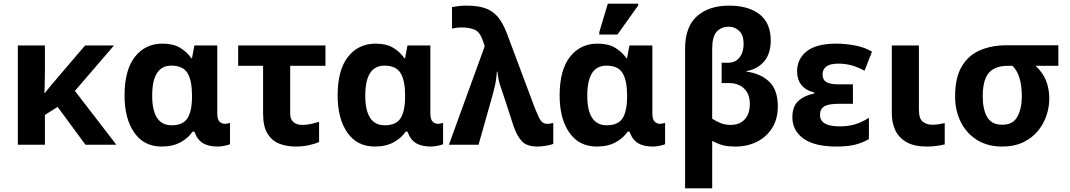

<svg xmlns="http://www.w3.org/2000/svg" viewBox="-20 -796 5883 1056"><path d="M607 -546 392 -296 620 0H450L297 -208L227 -164V0H78V-546H227V-403Q226 -373 226 -343Q226 -313 224 -284H226Q243 -305 260 -325.5Q277 -346 295 -367L448 -546Z M869 10Q772 10 718.5 -66.5Q665 -143 665 -271Q665 -411 722 -483.5Q779 -556 874 -556Q932 -556 970 -533.5Q1008 -511 1032 -476H1036L1049 -546H1175V-173Q1175 -139 1187.5 -127Q1200 -115 1216 -115Q1223 -115 1232 -117Q1241 -119 1245 -120V-3Q1238 1 1216.5 5.5Q1195 10 1178 10Q1128 10 1097 -8Q1066 -26 1049 -72H1039Q1017 -38 974 -14Q931 10 869 10ZM924 -107Q986 -107 1011 -145.5Q1036 -184 1036 -266V-272Q1036 -352 1011.5 -393.5Q987 -435 922 -435Q817 -435 817 -270Q817 -107 924 -107Z M1607 10Q1556 10 1515.5 -6Q1475 -22 1451 -61.5Q1427 -101 1427 -171V-434H1290V-546H1770V-434H1576V-171Q1576 -140 1594 -124.5Q1612 -109 1641 -109Q1666 -109 1689 -114Q1712 -119 1735 -126V-15Q1713 -5 1679.5 2.5Q1646 10 1607 10Z M2041 10Q1944 10 1890.5 -66.5Q1837 -143 1837 -271Q1837 -411 1894 -483.5Q1951 -556 2046 -556Q2104 -556 2142 -533.5Q2180 -511 2204 -476H2208L2221 -546H2347V-173Q2347 -139 2359.5 -127Q2372 -115 2388 -115Q2395 -115 2404 -117Q2413 -119 2417 -120V-3Q2410 1 2388.5 5.5Q2367 10 2350 10Q2300 10 2269 -8Q2238 -26 2221 -72H2211Q2189 -38 2146 -14Q2103 10 2041 10ZM2096 -107Q2158 -107 2183 -145.5Q2208 -184 2208 -266V-272Q2208 -352 2183.5 -393.5Q2159 -435 2094 -435Q1989 -435 1989 -270Q1989 -107 2096 -107Z M2937 10Q2876 10 2849 -20.5Q2822 -51 2805 -101L2762 -234Q2749 -273 2734 -317Q2719 -361 2716 -402H2713Q2710 -358 2701.5 -321.5Q2693 -285 2679 -237L2612 0H2449L2646 -542L2635 -574Q2619 -621 2589.5 -633Q2560 -645 2521 -645Q2504 -645 2490 -643Q2476 -641 2466 -639V-757Q2480 -760 2501 -762.5Q2522 -765 2547 -765Q2604 -765 2645 -752Q2686 -739 2715.5 -706Q2745 -673 2768 -612L2917 -214Q2933 -173 2943.5 -151.5Q2954 -130 2964.5 -122.5Q2975 -115 2989 -115Q3000 -115 3007 -116.5Q3014 -118 3023 -120V-5Q3011 1 2983.5 5.5Q2956 10 2937 10Z M3262 10Q3165 10 3111.5 -66.5Q3058 -143 3058 -271Q3058 -411 3115 -483.5Q3172 -556 3267 -556Q3325 -556 3363 -533.5Q3401 -511 3425 -476H3429L3442 -546H3568V-173Q3568 -139 3580.5 -127Q3593 -115 3609 -115Q3616 -115 3625 -117Q3634 -119 3638 -120V-3Q3631 1 3609.5 5.5Q3588 10 3571 10Q3521 10 3490 -8Q3459 -26 3442 -72H3432Q3410 -38 3367 -14Q3324 10 3262 10ZM3317 -107Q3379 -107 3404 -145.5Q3429 -184 3429 -266V-272Q3429 -352 3404.5 -393.5Q3380 -435 3315 -435Q3210 -435 3210 -270Q3210 -107 3317 -107ZM3276 -606V-619L3323 -776H3490V-766L3376 -606Z M3748 240V-528Q3748 -649 3813.5 -707Q3879 -765 3990 -765Q4097 -765 4158 -717Q4219 -669 4219 -573Q4219 -501 4183 -458.5Q4147 -416 4086 -405V-402Q4163 -392 4210.5 -347Q4258 -302 4258 -211Q4258 -141 4226.5 -91.5Q4195 -42 4142.5 -16Q4090 10 4026 10Q3994 10 3973 6.5Q3952 3 3934.5 -4Q3917 -11 3897 -21V240ZM3998 -109Q4048 -109 4076 -139.5Q4104 -170 4104 -224Q4104 -265 4087.5 -290.5Q4071 -316 4046 -327.5Q4021 -339 3994 -339H3949V-451H3985Q4025 -451 4047.5 -480Q4070 -509 4070 -555Q4070 -602 4046 -625.5Q4022 -649 3989 -649Q3946 -649 3921.5 -621.5Q3897 -594 3897 -527V-143Q3922 -127 3946 -118Q3970 -109 3998 -109Z M4580 10Q4460 10 4399 -34Q4338 -78 4338 -151Q4338 -211 4371 -241Q4404 -271 4459 -282V-287Q4411 -299 4387.5 -329Q4364 -359 4364 -403Q4364 -472 4417 -514Q4470 -556 4580 -556Q4632 -556 4685 -545.5Q4738 -535 4776 -512L4735 -407Q4694 -429 4660.5 -437.5Q4627 -446 4591 -446Q4546 -446 4525 -430.5Q4504 -415 4504 -386Q4504 -357 4525.5 -344.5Q4547 -332 4590 -332H4671V-225H4591Q4536 -225 4513 -210.5Q4490 -196 4490 -164Q4490 -101 4598 -101Q4644 -101 4680.5 -111.5Q4717 -122 4759 -148V-31Q4723 -10 4682 0Q4641 10 4580 10Z M5078 10Q5008 10 4965.5 -14.5Q4923 -39 4904 -80Q4885 -121 4885 -171V-546H5034V-193Q5034 -144 5055 -127Q5076 -110 5106 -110Q5126 -110 5142 -112.5Q5158 -115 5176 -119V-2Q5158 3 5131 6.5Q5104 10 5078 10Z M5491 10Q5412 10 5354 -26Q5296 -62 5264.5 -124.5Q5233 -187 5233 -266Q5233 -367 5268.5 -428.5Q5304 -490 5368 -518.5Q5432 -547 5517 -547H5801V-434H5676Q5716 -396 5733.5 -352Q5751 -308 5751 -252Q5751 -208 5736 -162Q5721 -116 5689.5 -77Q5658 -38 5608.5 -14Q5559 10 5491 10ZM5493 -110Q5552 -110 5576 -155Q5600 -200 5600 -265Q5600 -386 5548 -434H5521Q5480 -434 5449 -419Q5418 -404 5401.5 -367.5Q5385 -331 5385 -266Q5385 -196 5409 -153Q5433 -110 5493 -110Z"/></svg>

Font: RS Noto Sans
Style: Bold
Weight: 700
Designer: Monotype Design Team
Foundry: Monotype Imaging Inc.
Version: Version 3.10